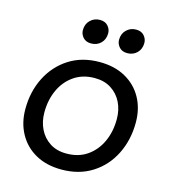

<svg xmlns="http://www.w3.org/2000/svg" viewBox="-110 -817 821 918"><g transform="rotate(15 300.5 -357.5)"><path d="M278 12Q204 12 150 -18Q96 -48 66.5 -101.5Q37 -155 37 -223Q37 -310 72.5 -380Q108 -450 172 -491Q236 -532 323 -532Q397 -532 451 -502Q505 -472 534.5 -419Q564 -366 564 -297Q564 -211 529 -140.5Q494 -70 429.5 -29Q365 12 278 12ZM281 -68Q341 -68 383.5 -97.5Q426 -127 449 -177Q472 -227 472 -289Q472 -335 454 -371.5Q436 -408 402 -430Q368 -452 320 -452Q261 -452 218 -422.5Q175 -393 152 -343Q129 -293 129 -231Q129 -186 147 -149Q165 -112 199 -90Q233 -68 281 -68ZM259 -607Q233 -607 219 -623Q205 -639 205 -659Q205 -689 224.5 -708Q244 -727 272 -727Q298 -727 312 -711Q326 -695 326 -675Q326 -645 307 -626Q288 -607 259 -607ZM438 -607Q412 -607 398 -623Q384 -639 384 -659Q384 -689 403.5 -708Q423 -727 451 -727Q477 -727 491 -711Q505 -695 505 -675Q505 -645 486 -626Q467 -607 438 -607Z"/></g></svg>

Font: ABeeZee
Style: Italic
Weight: 400
Italic angle: -10°
Designer: Anja Meiners
Foundry: Anja Meiners
Version: Version 1.003; ttfautohint (v1.8.3)